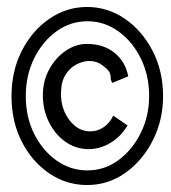

<svg xmlns="http://www.w3.org/2000/svg" viewBox="-20 -550 490 551"><path d="M230 -19Q170 -19 120.5 -53Q71 -87 42 -144.5Q13 -202 13 -274Q13 -346 42.5 -404Q72 -462 121.5 -496Q171 -530 230 -530Q289 -530 338.5 -496Q388 -462 418 -404Q448 -346 448 -274Q448 -206 419 -148Q390 -90 340.5 -54.5Q291 -19 230 -19ZM231 -61Q280 -61 320 -90.5Q360 -120 384 -168.5Q408 -217 408 -275Q408 -333 384.5 -381.5Q361 -430 320.5 -459.5Q280 -489 231 -489Q182 -489 142 -460Q102 -431 78 -382.5Q54 -334 54 -274Q54 -214 78 -166Q102 -118 142 -89.5Q182 -61 231 -61ZM235 -122Q198 -122 168 -143Q138 -164 120.5 -199.5Q103 -235 103 -276Q103 -318 121.5 -351.5Q140 -385 169 -404.5Q198 -424 229 -424Q277 -424 308.5 -398.5Q340 -373 348 -331L302 -312Q297 -322 297.5 -328Q298 -334 294.5 -342Q291 -350 272 -364Q257 -375 236 -375Q219 -375 200 -365.5Q181 -356 168 -335.5Q155 -315 155 -281Q155 -237 179.5 -205Q204 -173 239 -173Q260 -173 277.5 -185Q295 -197 305 -218L346 -190Q327 -158 297 -140Q267 -122 235 -122Z"/></svg>

Font: Inconsolata SemiCondensed
Style: Regular
Weight: 400
Width: 4
Monospace: yes
Designer: Raph Levien, Cyreal, Brenton Simpson
Foundry: Raph Levien, Cyreal, Google
Version: Version 3.001; ttfautohint (v1.8.2.53-6de2)